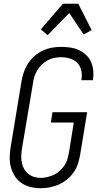

<svg xmlns="http://www.w3.org/2000/svg" viewBox="-20 -992 540 1020"><path d="M196 8Q168 8 142 1.5Q116 -5 94.5 -19.5Q73 -34 59 -56Q45 -78 38 -103.5Q31 -129 31.5 -157Q32 -185 37 -213L94 -558Q98 -582 106 -606.5Q114 -631 128 -653Q142 -675 162 -693Q182 -711 206 -722.5Q230 -734 255 -738.5Q280 -743 305 -743Q329 -743 353 -739.5Q377 -736 398 -726.5Q419 -717 436 -701.5Q453 -686 462.5 -665.5Q472 -645 475 -620.5Q478 -596 474 -572L473 -566H412L413 -570Q417 -595 411.5 -618.5Q406 -642 390.5 -658Q375 -674 352 -681Q329 -688 305 -688Q287 -688 268.5 -684.5Q250 -681 233 -671.5Q216 -662 202 -648.5Q188 -635 178 -618.5Q168 -602 162.5 -584Q157 -566 155 -549L97 -204Q94 -185 93 -166Q92 -147 95.5 -129Q99 -111 107.5 -95.5Q116 -80 129.5 -69Q143 -58 160 -52.5Q177 -47 196 -47Q214 -47 232.5 -51.5Q251 -56 268.5 -64.5Q286 -73 300 -86.5Q314 -100 324.5 -116.5Q335 -133 339.5 -151Q344 -169 347 -186L372 -341H250L259 -396H443L407 -177Q403 -153 396 -128Q389 -103 374.5 -81Q360 -59 339.5 -41.5Q319 -24 295 -13Q271 -2 246 3Q221 8 196 8ZM233 -805 197 -836 314 -972H396L467 -832L424 -809L348 -923Z"/></svg>

Font: Iosevka SS18 Light
Style: Italic
Weight: 300
Italic angle: -9°
Monospace: yes
Designer: Belleve Invis
Foundry: Belleve Invis
Version: Version 25.1.1; ttfautohint (v1.8.4)